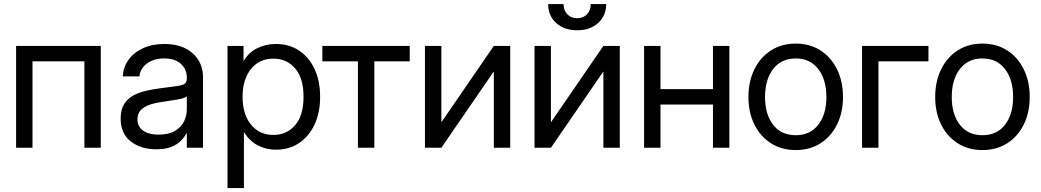

<svg xmlns="http://www.w3.org/2000/svg" viewBox="-20 -748 5268 972"><path d="M490.2 -515.6V0H407.2V-437.5H144.5V0H61.5V-515.6Z M770.5 7.8Q693.8 7.8 642.3 -31.7Q590.8 -71.3 590.8 -148.4Q590.8 -192.9 608.2 -220.7Q625.5 -248.5 654.5 -264.4Q683.6 -280.3 720.5 -288.6Q757.3 -296.9 795.9 -301.8Q845.2 -308.6 873.5 -312Q901.9 -315.4 913.8 -323.2Q925.8 -331.1 925.8 -350.6V-355.5Q925.8 -397.5 895.8 -424.8Q865.7 -452.1 811.5 -452.1Q757.8 -452.1 723.4 -426Q689 -399.9 686 -361.3H601.6Q604 -408.7 630.9 -445.6Q657.7 -482.4 704.1 -503.9Q750.5 -525.4 811.5 -525.4Q901.9 -525.4 954.8 -478.8Q1007.8 -432.1 1007.8 -355.5V0H925.8V-73.2H923.8Q914.6 -54.7 896.5 -35.9Q878.4 -17.1 847.9 -4.6Q817.4 7.8 770.5 7.8ZM782.2 -66.4Q833 -66.4 864.7 -84.7Q896.5 -103 911.1 -132.3Q925.8 -161.6 925.8 -195.3V-259.8Q916.5 -251 876.5 -243.9Q836.4 -236.8 792 -230.5Q762.2 -226.6 735.6 -217Q709 -207.5 692.4 -190.2Q675.8 -172.9 675.8 -143.6Q675.8 -107.4 704.3 -86.9Q732.9 -66.4 782.2 -66.4Z M1131.8 204.1V-515.6H1212.9V-439.5H1213.9Q1238.8 -482.9 1282.7 -504.2Q1326.7 -525.4 1377 -525.4Q1444.3 -525.4 1494.6 -491.7Q1544.9 -458 1572.8 -397.7Q1600.6 -337.4 1600.6 -257.8Q1600.6 -178.7 1572.8 -118.4Q1544.9 -58.1 1494.6 -24.2Q1444.3 9.8 1377 9.8Q1326.7 9.8 1285.2 -12Q1243.7 -33.7 1215.8 -78.1H1214.8V204.1ZM1364.3 -64.9Q1431.2 -64.9 1473.9 -114Q1516.6 -163.1 1516.6 -257.8Q1516.6 -352.5 1473.9 -401.9Q1431.2 -451.2 1364.3 -451.2Q1292.5 -451.2 1250.2 -398.2Q1208 -345.2 1208 -257.8Q1208 -170.4 1250.2 -117.7Q1292.5 -64.9 1364.3 -64.9Z M1792 0V-437.5H1611.8V-515.6H2054.2V-437.5H1875V0Z M2563 0H2480V-384.3H2478.5L2214.4 0H2131.3V-515.6H2214.4V-130.9H2215.8L2480 -515.6H2563Z M3117.7 0H3034.7V-384.3H3033.2L2769 0H2686V-515.6H2769V-130.9H2770.5L3034.7 -515.6H3117.7ZM2901.9 -594.7Q2836.4 -594.7 2795.7 -631.6Q2754.9 -668.5 2754.9 -727.5H2833Q2833 -695.8 2852.1 -675.8Q2871.1 -655.8 2901.9 -655.8Q2932.6 -655.8 2951.7 -675.8Q2970.7 -695.8 2970.7 -727.5H3048.8Q3048.8 -668.5 3008.1 -631.6Q2967.3 -594.7 2901.9 -594.7Z M3323.7 -515.6V-296.9H3589.4V-515.6H3672.4V0H3589.4V-218.8H3323.7V0H3240.7V-515.6Z M4008.3 11.7Q3937 11.7 3883.1 -22.7Q3829.1 -57.1 3799.1 -117.7Q3769 -178.2 3769 -256.8Q3769 -335.9 3799.1 -397Q3829.1 -458 3883.1 -492.7Q3937 -527.3 4008.3 -527.3Q4080.1 -527.3 4133.8 -492.7Q4187.5 -458 4217.5 -397Q4247.6 -335.9 4247.6 -256.8Q4247.6 -178.2 4217.5 -117.7Q4187.5 -57.1 4133.8 -22.7Q4080.1 11.7 4008.3 11.7ZM4008.3 -63.5Q4081.5 -63.5 4122.6 -116.5Q4163.6 -169.4 4163.6 -256.8Q4163.6 -345.2 4122.3 -398.7Q4081.1 -452.1 4008.3 -452.1Q3935.5 -452.1 3894.3 -398.9Q3853 -345.7 3853 -256.8Q3853 -168.9 3894 -116.2Q3935.1 -63.5 4008.3 -63.5Z M4680.2 -515.6V-437.5H4427.2V0H4344.2V-515.6Z M4953.6 11.7Q4882.3 11.7 4828.4 -22.7Q4774.4 -57.1 4744.4 -117.7Q4714.4 -178.2 4714.4 -256.8Q4714.4 -335.9 4744.4 -397Q4774.4 -458 4828.4 -492.7Q4882.3 -527.3 4953.6 -527.3Q5025.4 -527.3 5079.1 -492.7Q5132.8 -458 5162.8 -397Q5192.9 -335.9 5192.9 -256.8Q5192.9 -178.2 5162.8 -117.7Q5132.8 -57.1 5079.1 -22.7Q5025.4 11.7 4953.6 11.7ZM4953.6 -63.5Q5026.9 -63.5 5067.9 -116.5Q5108.9 -169.4 5108.9 -256.8Q5108.9 -345.2 5067.6 -398.7Q5026.4 -452.1 4953.6 -452.1Q4880.9 -452.1 4839.6 -398.9Q4798.3 -345.7 4798.3 -256.8Q4798.3 -168.9 4839.4 -116.2Q4880.4 -63.5 4953.6 -63.5Z"/></svg>

Font: Inter Display
Style: Regular
Weight: 400
Designer: Rasmus Andersson
Foundry: rsms
Version: Version 4.000;git-37864ae